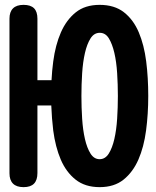

<svg xmlns="http://www.w3.org/2000/svg" viewBox="-20 -760 640 790"><path d="M134 -683V-430H192Q194 -469 199 -507Q208 -575 230.5 -626.5Q253 -678 291.5 -709Q330 -740 390 -740Q451 -740 490 -709.5Q529 -679 551 -627Q573 -575 581.5 -507.5Q590 -440 590 -365Q590 -291 581 -223Q572 -155 549.5 -103.5Q527 -52 488.5 -21Q450 10 390 10Q330 10 291 -21Q252 -52 230 -103.5Q208 -155 199 -223Q193 -273 191 -326H134V-48Q134 -19 120 -4.5Q106 10 77 10Q48 10 33.5 -4.5Q19 -19 19 -47V-683Q19 -711 33.5 -725.5Q48 -740 77 -740Q106 -740 120 -726Q134 -712 134 -683ZM390 -105Q413 -105 427.5 -128Q442 -151 450.5 -188Q459 -225 462 -271.5Q465 -318 465 -365Q465 -412 462 -459Q459 -506 450.5 -542.5Q442 -579 428 -602Q414 -625 390.5 -625Q367 -625 352.5 -602Q338 -579 329.5 -542Q321 -505 318 -458.5Q315 -412 315 -365Q315 -318 318 -271.5Q321 -225 329.5 -188Q338 -151 352.5 -128Q367 -105 390 -105Z"/></svg>

Font: Maple Mono NL
Style: Bold
Weight: 700
Monospace: yes
Designer: subframe7536
Version: Version 7.000